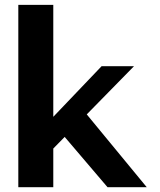

<svg xmlns="http://www.w3.org/2000/svg" viewBox="-20 -781 668 801"><path d="M56.4 0V-760.7H202.3V0ZM428.6 0 244.3 -216.3 328 -320.7 592.2 0ZM173.2 -131.6 189.5 -280.3 403.7 -504.7H538.9Z"/></svg>

Font: Russolo 10pt ExtraLight
Style: Regular
Weight: 200
Designer: Micah Stupak-Hahn
Version: Version 1.000